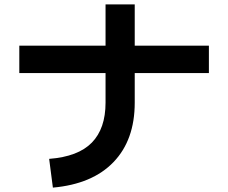

<svg xmlns="http://www.w3.org/2000/svg" viewBox="-20 -807 1040 875"><path d="M221 48 204 -83Q336 -93 398.5 -157Q461 -221 461 -339V-474H68V-599H461V-787H594V-599H932V-474H594V-339Q594 -169 497.5 -68.5Q401 32 221 48Z"/></svg>

Font: Murecho SemiBold
Style: Regular
Weight: 600
Designer: Neil Summerour
Foundry: Positype
Version: Version 1.010; ttfautohint (v1.8.3)